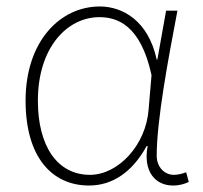

<svg xmlns="http://www.w3.org/2000/svg" viewBox="-20 -560 627 593"><path d="M255 13C328 13 389 -29 433 -109H436C421 -29 461 13 514 13C537 13 552 7 563 2L555 -28C545 -24 530 -20 517 -20C488 -20 464 -44 464 -79C464 -188 499 -375 528 -527H493L466 -376H464C438 -496 359 -540 288 -540C167 -540 59 -434 59 -249C59 -74 141 13 255 13ZM258 -20C156 -20 97 -110 97 -249C97 -414 188 -507 287 -507C340 -507 414 -485 448 -328L439 -222C431 -112 345 -20 258 -20Z"/></svg>

Font: Noto Sans CJK SC Thin
Style: Regular
Weight: 100
Designer: Ryoko NISHIZUKA 西塚涼子 (kana, bopomofo & ideographs); Paul D. Hunt (Latin, Greek & Cyrillic); Sandoll Communications 산돌커뮤니
Foundry: Adobe
Version: Version 2.004;hotconv 1.0.118;makeotfexe 2.5.65603